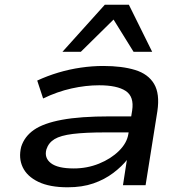

<svg xmlns="http://www.w3.org/2000/svg" viewBox="-20 -786 786 815"><path d="M267 9Q191 9 143 -14Q95 -37 76.5 -76Q58 -115 70 -163Q84 -207 124.5 -235Q165 -263 243 -277.5Q321 -292 446 -292H558L548 -224H428Q342 -224 289.5 -217.5Q237 -211 211.5 -195.5Q186 -180 177 -152Q167 -116 196 -93.5Q225 -71 293 -71Q350 -71 400.5 -91.5Q451 -112 485 -145.5Q519 -179 525 -218L541 -317Q550 -376 513.5 -400Q477 -424 401 -424Q344 -424 283.5 -410.5Q223 -397 163 -368L138 -444Q181 -464 228 -478Q275 -492 323.5 -499Q372 -506 418 -506Q498 -506 553.5 -489Q609 -472 634 -430Q659 -388 648 -314L598 0H502L519 -110L522 -111Q498 -80 461 -52Q424 -24 376.5 -7.5Q329 9 267 9ZM245 -566 425 -766H527L626 -566H547L462 -703L323 -566Z"/></svg>

Font: Nunito Sans 7pt Expanded Medium
Style: Italic
Weight: 500
Width: 7
Italic angle: -9°
Designer: Vernon Adams
Foundry: Vernon Adams
Version: Version 3.101;gftools[0.9.27]